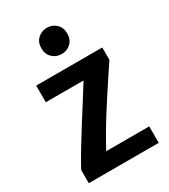

<svg xmlns="http://www.w3.org/2000/svg" viewBox="-187 -844 825 939"><g transform="rotate(-30 225.0 -374.5)"><path d="M233 -607Q263 -607 284.5 -627Q306 -647 306 -681Q306 -715 284.5 -735Q263 -755 233 -755Q203 -755 181.5 -735Q160 -715 160 -681Q160 -647 181.5 -627Q203 -607 233 -607ZM426 6V-87H183Q226 -167 273.5 -242Q321 -317 364 -382L420 -466V-536H47V-442H260Q237 -405 207 -357.5Q177 -310 145 -259.5Q113 -209 83.5 -160Q54 -111 31 -69V6Z"/></g></svg>

Font: Repo DemiBold
Style: Regular
Weight: 600
Designer: Stefan Peev
Foundry: Context Ltd
Version: Version 1.502